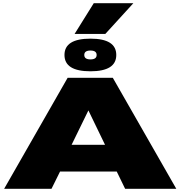

<svg xmlns="http://www.w3.org/2000/svg" viewBox="-20 -1192 1138 1212"><path d="M6 0 407 -701H692L1093 0H770L717 -109H359L305 0ZM432 -278H643L538 -495ZM551 -742Q387 -742 387 -845Q387 -948 551 -948Q714 -948 714 -845Q714 -742 551 -742ZM551 -817Q590 -817 590 -845Q590 -873 551 -873Q512 -873 512 -845Q512 -817 551 -817ZM451 -978 572 -1172H822L645 -978Z"/></svg>

Font: Georama Extra Expanded ExtraBold
Style: Regular
Weight: 800
Width: 8
Designer: Jean-Baptiste Levee
Foundry: Production Type
Version: Version 1.000